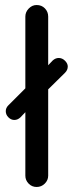

<svg xmlns="http://www.w3.org/2000/svg" viewBox="-20 -739 293 765"><path d="M81 -39V-292L61 -271Q50 -261 37 -261Q24 -261 13.5 -271.5Q3 -282 3 -296Q3 -309 13 -319L81 -387V-673Q81 -691 94.5 -705Q108 -719 126 -719Q146 -719 159 -705.5Q172 -692 172 -673V-479L190 -498Q201 -508 214 -508Q228 -508 239 -497Q250 -486 250 -474Q250 -460 239 -449L172 -383V-39Q172 -21 158.5 -7.5Q145 6 126 6Q107 6 94 -7.5Q81 -21 81 -39Z"/></svg>

Font: 寒蝉全圆体
Style: Regular
Weight: 400
Designer: Warren2060
      Designed by Motoya company      

      [Varela Round]
      Joe Prince(Latin component); Avraham Cornf
Foundry: ChillType
Version: Version 3.200